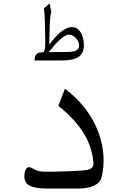

<svg xmlns="http://www.w3.org/2000/svg" viewBox="-20 -1092 740 1112"><path d="M466 -831C466 -876 446 -935 397 -935C352 -935 304 -886 265 -833C267 -902 267 -993 277 -1024L267 -1072L234 -1043C240 -1013 241 -942 242 -860C243 -825 241 -810 235 -792C228 -788 217 -788 207 -787C196 -786 180 -774 180 -742H340C425 -742 466 -767 466 -831ZM380 -891C408 -891 438 -860 438 -828C438 -798 411 -791 364 -791L262 -790C309 -847 347 -891 380 -891ZM356 -578 318 -479C456 -368 510 -265 521 -152C522 -141 522 -115 489 -109C464 -101 276 -96 229 -98C178 -100 169 -124 148 -124C129 -124 121 -93 121 -71C121 -19 162 0 256 0H430C510 0 549 -24 562 -49C572 -69 580 -117 580 -163C580 -285 526 -451 356 -578Z"/></svg>

Font: Kawkab Mono Light
Style: Bold
Weight: 400
Monospace: yes
Designer: Abdullah Arif
Foundry: Abdullah Arif
Version: Version 1.000;PS 000.500;hotconv 1.0.88;makeotf.lib2.5.64775